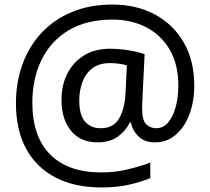

<svg xmlns="http://www.w3.org/2000/svg" viewBox="-20 -734 923 843"><path d="M425 89Q307 89 223 45Q139 1 94.5 -81.5Q50 -164 50 -280Q50 -373 79 -452.5Q108 -532 163 -590.5Q218 -649 296.5 -681.5Q375 -714 474 -714Q578 -714 659 -671Q740 -628 786.5 -548Q833 -468 833 -357Q833 -311 822.5 -267Q812 -223 790 -187.5Q768 -152 736 -130.5Q704 -109 660 -109Q614 -109 587.5 -135.5Q561 -162 555 -196H550Q532 -159 497 -134Q462 -109 409 -109Q333 -109 291.5 -160Q250 -211 250 -295Q250 -361 276 -411.5Q302 -462 349.5 -491Q397 -520 462 -520Q506 -520 548.5 -512.5Q591 -505 615 -496L605 -293Q604 -275 604 -267.5Q604 -260 604 -257Q604 -205 622.5 -188Q641 -171 666 -171Q697 -171 718.5 -196.5Q740 -222 751.5 -264.5Q763 -307 763 -358Q763 -451 725.5 -515.5Q688 -580 622.5 -614Q557 -648 474 -648Q360 -648 281.5 -601Q203 -554 162.5 -471.5Q122 -389 122 -283Q122 -135 200 -56Q278 23 425 23Q486 23 541.5 9.5Q597 -4 640 -20V48Q597 66 543.5 77.5Q490 89 425 89ZM422 -171Q478 -171 502.5 -213Q527 -255 531 -322L537 -447Q524 -451 504 -454Q484 -457 463 -457Q414 -457 384 -433Q354 -409 341 -371.5Q328 -334 328 -293Q328 -229 353.5 -200Q379 -171 422 -171Z"/></svg>

Font: Noto Sans Adlam
Style: Regular
Weight: 400
Designer: Mark Jamra, Neil Patel
Foundry: JamraPatel LLC
Version: Version 3.001